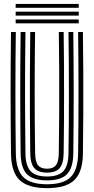

<svg xmlns="http://www.w3.org/2000/svg" viewBox="-20 -966 487 995"><path d="M223.8 9Q126 9 82.1 -32.3Q38.3 -73.6 37 -170.5Q36.1 -244.3 35.5 -322.4Q34.9 -400.5 34.9 -480.7Q34.9 -561 35.4 -641.4Q36 -721.8 37 -800H62Q61 -724.2 60.4 -644.3Q59.8 -564.4 59.8 -483.6Q59.8 -402.9 60.4 -324Q61 -245.1 62 -170.8Q63.3 -85.6 100.7 -48.3Q138.1 -11.1 223.8 -11.1Q309 -11.1 346.3 -48.3Q383.5 -85.6 384.8 -170.8Q385.9 -244.6 386.4 -322.7Q386.9 -400.7 386.9 -480.9Q386.9 -561.1 386.4 -641.6Q386 -722 384.8 -800H409.7Q411.1 -698.9 411.6 -592.7Q412.1 -486.5 411.6 -379.8Q411.2 -273.2 409.7 -170.5Q408.4 -73.4 364.7 -32.2Q321 9 223.8 9ZM223.8 -31.2Q151.6 -31.2 119.8 -63.4Q88 -95.5 86.9 -170.3Q86 -250.7 85.4 -327.2Q84.8 -403.7 84.8 -479.9Q84.8 -556.1 85.3 -635.3Q85.8 -714.4 86.9 -800H111.9Q110.8 -716.3 110.2 -636Q109.6 -555.6 109.7 -477.7Q109.8 -399.8 110.4 -323.4Q110.9 -247 111.9 -171.3Q112.8 -106.7 138.6 -79Q164.5 -51.3 223.8 -51.3Q282.8 -51.3 308.4 -79.1Q334 -106.8 334.9 -171.3Q336 -246.5 336.5 -324.8Q337 -403.1 337 -482.7Q337 -562.4 336.5 -642.2Q336 -722 334.9 -800H359.8Q360.9 -715 361.4 -634.5Q361.9 -553.9 361.9 -476.4Q361.9 -398.9 361.3 -322.8Q360.8 -246.7 359.8 -170.3Q358.9 -96 327.5 -63.6Q296.1 -31.2 223.8 -31.2ZM223.8 -71.5Q178.4 -71.5 158.1 -94.5Q137.7 -117.6 136.8 -172.1Q135.5 -269.7 135 -375.1Q134.5 -480.5 135 -588.2Q135.4 -695.9 136.8 -800H161.8Q160.9 -725.6 160.3 -649.1Q159.7 -572.6 159.7 -494Q159.7 -415.5 160.2 -335Q160.7 -254.5 162.1 -172.1Q162.7 -127.9 177.2 -109.7Q191.7 -91.6 223.8 -91.6Q255.4 -91.6 269.7 -109.7Q284 -127.9 284.7 -172.1Q286.4 -280.6 286.8 -385.6Q287.3 -490.5 286.8 -593.7Q286.3 -696.9 284.9 -800H309.9Q311 -724.8 311.5 -645.2Q312 -565.6 312 -485Q312 -404.5 311.5 -325.4Q311 -246.4 309.9 -172.1Q309 -117.4 288.8 -94.4Q268.6 -71.5 223.8 -71.5ZM61.2 -925.5V-945.6H388V-925.5ZM61.2 -845V-865.1H388V-845ZM61.2 -885.2V-905.4H388V-885.2Z"/></svg>

Font: Big Shoulders Inline Thin
Style: Regular
Weight: 100
Designer: Patric King
Foundry: XO Type Co
Version: Version 2.002